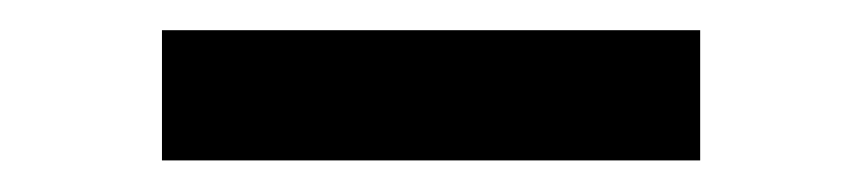

<svg xmlns="http://www.w3.org/2000/svg" viewBox="-20 -752 557 124"><path d="M432.2 -648.4H84.6V-732.5H432.2Z"/></svg>

Font: Vazir FD
Style: Bold
Weight: 700
Foundry: DejaVu fonts team - Redesigned by Saber Rastikerdar
Version: Version 21.10;October 20, 2019;FontCreator 12.0.0.2547 64-bi